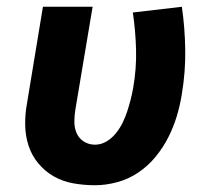

<svg xmlns="http://www.w3.org/2000/svg" viewBox="-20 -540 640 568"><path d="M261 8Q229 8 197.5 2.5Q166 -3 139.5 -18Q113 -33 93.5 -56.5Q74 -80 64.5 -109Q55 -138 54.5 -170.5Q54 -203 60 -235L107 -520H254L203 -216Q200 -198 200 -179.5Q200 -161 207 -145.5Q214 -130 228.5 -121Q243 -112 261 -112Q279 -112 295 -121.5Q311 -131 323 -146Q335 -161 343 -177.5Q351 -194 356.5 -211Q362 -228 366.5 -245.5Q371 -263 374 -280Q384 -337 382.5 -393Q381 -449 373 -503L518 -520Q527 -458 528 -393Q529 -328 518 -262Q513 -230 503.5 -198Q494 -166 478.5 -135Q463 -104 440.5 -76.5Q418 -49 389 -29.5Q360 -10 326.5 -1Q293 8 261 8Z"/></svg>

Font: Iosevka Aile Heavy
Style: Italic
Weight: 900
Italic angle: -9°
Designer: Belleve Invis
Foundry: Belleve Invis
Version: Version 31.1.0; ttfautohint (v1.8.4)